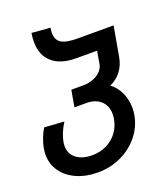

<svg xmlns="http://www.w3.org/2000/svg" viewBox="-156 -768 907 1044"><g transform="rotate(-20 297.0 -246.0)"><path d="M-5.5 -16.5Q-5.5 -31 -2 -53Q2 -76.5 13.2 -106.2Q24.5 -136 38.5 -158.5L153 -151Q137 -126 125.5 -98.5Q114 -71 110 -47Q108 -36.5 108 -24.5Q108 20.5 141.8 47Q175.5 73.5 234.5 73.5Q279 73.5 316.5 55.2Q354 37 378.8 4Q403.5 -29 411 -72Q413.5 -88 413.5 -99Q413.5 -147.5 382.8 -176Q352 -204.5 299 -204.5H230.5L247.5 -300.5H317Q347.5 -300.5 374 -310.5Q400.5 -320.5 417.8 -338.2Q435 -356 439 -378L451.5 -452H331Q241 -452 193 -494.5Q145 -537 145 -614Q145 -637.5 149.5 -664.5L256.5 -656Q253.5 -639.5 253.5 -625.5Q253.5 -585.5 281.5 -568Q309.5 -550.5 374 -550.5H583L553 -380.5Q545 -333.5 519.5 -300Q494 -266.5 454 -249Q487.5 -225 506.8 -183.5Q526 -142 526 -94Q526 -73 522.5 -54Q511 11 469.2 62.5Q427.5 114 365.2 143Q303 172 231.5 172Q162 172 108.2 148Q54.5 124 24.5 81.2Q-5.5 38.5 -5.5 -16.5Z"/></g></svg>

Font: JuliaMono SemiBoldItalic
Style: Regular
Weight: 600
Italic angle: -9°
Monospace: yes
Designer: cormullion
Foundry: corm
Version: Version 0.049; ttfautohint (v1.8.4)